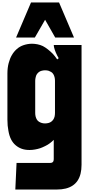

<svg xmlns="http://www.w3.org/2000/svg" viewBox="-20 -1234 730 1554"><path d="M104 300 114 85H385Q415 85 415 55V-102Q401 -88 384 -75Q367 -62 346 -52Q322 -40 304 -34Q286 -28 263 -24Q241 -20 219 -20Q183 -20 155.5 -30Q128 -40 106 -59Q61 -97 48 -176Q44 -196 42 -218Q40 -240 40 -265V-639Q40 -685 50 -723Q60 -761 76 -788Q92 -816 116.5 -837.5Q141 -859 172 -869Q187 -874 204 -877Q221 -880 239 -880Q260 -880 283 -875.5Q306 -871 327 -861Q348 -850 368.5 -833.5Q389 -817 406 -800Q424 -781 443 -753L455 -763Q450 -772 443 -784.5Q436 -797 432 -808Q428 -817 423.5 -830Q419 -843 417 -853Q415 -863 415 -870H640V100Q640 180 608 228Q576 276 512 292Q480 300 440 300ZM425 -320V-580Q425 -611 412 -633Q405 -645 394 -651.5Q383 -658 374 -661Q361 -665 345 -665Q332 -665 318 -661.5Q304 -658 295 -651Q285 -643 278.5 -633.5Q272 -624 269 -610Q265 -594 265 -580V-320Q265 -289 278 -267Q285 -255 296 -248.5Q307 -242 317 -239Q329 -235 345 -235Q358 -235 372 -238.5Q386 -242 396 -250Q405 -257 411.5 -266.5Q418 -276 422 -291Q425 -306 425 -320ZM110 -930 231 -1214H458L579 -930H427L345 -1074L262 -930Z"/></svg>

Font: Boldonse
Style: Regular
Weight: 400
Designer: Universitype Foundry
Foundry: Universitype Foundry
Version: Version 1.000; ttfautohint (v1.8.4.7-5d5b)